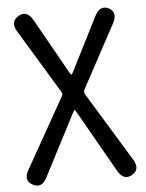

<svg xmlns="http://www.w3.org/2000/svg" viewBox="-54 -596 645 851"><g transform="rotate(-5 268.5 -170.0)"><path d="M120 180Q96 226 57 205Q18 184 44 139L220 -173Q226 -183 220 -193L48 -477Q21 -522 60 -545Q98 -567 124 -522L263 -275Q269 -265 271 -265Q273 -265 278 -275L400 -516Q424 -562 462 -543Q499 -523 475 -477L323 -195Q317 -184 323 -174L511 134Q538 179 500 201Q462 223 436 178L279 -98Q273 -108 271 -108Q269 -108 264 -98Z"/></g></svg>

Font: Resource Han Rounded KR
Style: Regular
Weight: 400
Designer: Cyano Hao (round all glyphs); Ryoko NISHIZUKA 西塚涼子 (kana, bopomofo & ideographs); Paul D. Hunt (Latin, Greek & Cyrillic)
Foundry: Cyano Hao
Version: 0.990